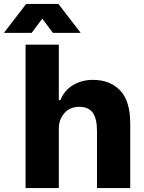

<svg xmlns="http://www.w3.org/2000/svg" viewBox="-72 -956 731 976"><path d="M58 -729H227V-447H235Q255 -497 299.5 -523.5Q344 -550 400 -550Q487 -550 538.5 -496.5Q590 -443 590 -328V0H421V-291Q421 -353 399.5 -383Q378 -413 331 -413Q283 -413 255 -380.5Q227 -348 227 -303V0H58ZM61 -936H225L338 -789H197L143 -861L89 -789H-52Z"/></svg>

Font: Mona Sans ExtraBold
Style: Regular
Weight: 800
Designer: Deni Anggara
Foundry: GitHub
Version: Version 2.000